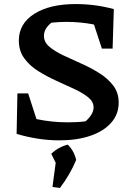

<svg xmlns="http://www.w3.org/2000/svg" viewBox="-20 -682 660 948"><path d="M274 11Q169 11 62 -21L66 -221H119L160 -94Q236 -78 313 -78Q335 -78 357.5 -79Q380 -80 402 -83Q417 -95 429.5 -113.5Q442 -132 442 -152Q442 -180 415.5 -201.5Q389 -223 347 -242.5Q305 -262 257.5 -283.5Q210 -305 168 -331.5Q126 -358 99.5 -394.5Q73 -431 73 -482Q73 -565 149 -613.5Q225 -662 354 -662Q451 -662 542 -637L536 -442H483L444 -561Q377 -574 308 -574Q272 -574 234 -570Q197 -541 197 -505Q197 -474 223.5 -451.5Q250 -429 292 -409Q334 -389 381.5 -368Q429 -347 471 -320.5Q513 -294 539.5 -259Q566 -224 566 -175Q566 -118 529 -76Q492 -34 426 -11.5Q360 11 274 11ZM239 241 255 122 233 77Q270 43 315 32Q347 65 356 108Q326 180 276 246Z"/></svg>

Font: Piazzolla SC SemiBold
Style: Regular
Weight: 600
Designer: Juan Pablo del Peral
Foundry: Huerta Tipografica
Version: Version 1.330